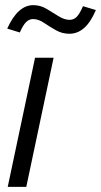

<svg xmlns="http://www.w3.org/2000/svg" viewBox="-20 -725 392 745"><path d="M10 0 116 -501H188L82 0ZM57 -599 8 -614Q49 -705 109 -705Q137 -705 161 -690.5Q185 -676 207.5 -662Q230 -648 250 -648Q266 -648 277.5 -659.5Q289 -671 302 -701L352 -686Q332 -639 306.5 -616.5Q281 -594 249 -594Q221 -594 196.5 -608Q172 -622 150.5 -636.5Q129 -651 108 -651Q93 -651 81 -639Q69 -627 57 -599Z"/></svg>

Font: Red Hat Display VF
Style: Italic
Weight: 300
Italic angle: -12°
Designer: Pentagram, MCKL
Foundry: Pentagram, MCKL
Version: Version 1.023